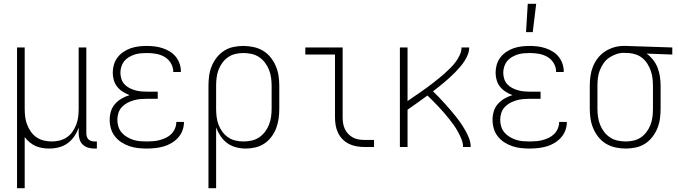

<svg xmlns="http://www.w3.org/2000/svg" viewBox="-20 -768 3540 1003"><path d="M69 215V-520H109V-200Q109 -179 111.5 -158Q114 -137 121.5 -117.5Q129 -98 141 -80.5Q153 -63 170.5 -51Q188 -39 208.5 -34Q229 -29 250 -29Q271 -29 291.5 -34Q312 -39 329.5 -51Q347 -63 359 -80.5Q371 -98 378.5 -117.5Q386 -137 388.5 -158Q391 -179 391 -200V-520H431V-71Q431 -63 433.5 -54.5Q436 -46 442 -40Q448 -34 456.5 -31.5Q465 -29 473 -29H486V8H473Q457 8 441 3.5Q425 -1 413 -12Q401 -23 396 -39Q391 -55 391 -71V-102Q383 -78 368.5 -56.5Q354 -35 333.5 -20Q313 -5 288 1.5Q263 8 237 8Q219 8 200.5 5Q182 2 165.5 -5.5Q149 -13 134.5 -25Q120 -37 109 -52V215Z M747 8Q724 8 701 5.5Q678 3 656 -4.5Q634 -12 614.5 -24.5Q595 -37 580.5 -55.5Q566 -74 559.5 -96.5Q553 -119 553 -142Q553 -165 559.5 -186.5Q566 -208 581 -225Q596 -242 616 -253.5Q636 -265 657 -271Q639 -278 622 -288.5Q605 -299 592.5 -314.5Q580 -330 574.5 -349.5Q569 -369 569 -388Q569 -410 575 -430.5Q581 -451 594 -468Q607 -485 625 -497Q643 -509 663 -516Q683 -523 704.5 -525.5Q726 -528 747 -528Q768 -528 788.5 -525.5Q809 -523 829 -516.5Q849 -510 867 -499Q885 -488 898 -472Q911 -456 918 -436Q925 -416 925 -395V-392H885V-394Q885 -418 872 -439Q859 -460 838.5 -471.5Q818 -483 794.5 -487Q771 -491 747 -491Q731 -491 714.5 -489.5Q698 -488 683 -483Q668 -478 653.5 -469.5Q639 -461 629 -448.5Q619 -436 614 -420Q609 -404 609 -388Q609 -372 614 -356Q619 -340 630 -328Q641 -316 655.5 -308.5Q670 -301 685.5 -296.5Q701 -292 717.5 -290.5Q734 -289 750 -289H804V-252H750Q732 -252 714 -250.5Q696 -249 678.5 -244Q661 -239 645 -230.5Q629 -222 616.5 -208.5Q604 -195 598.5 -177.5Q593 -160 593 -142Q593 -124 598.5 -106.5Q604 -89 615.5 -75.5Q627 -62 643 -52.5Q659 -43 676 -37.5Q693 -32 711 -30.5Q729 -29 747 -29Q764 -29 781.5 -30.5Q799 -32 815.5 -36.5Q832 -41 847.5 -48.5Q863 -56 875 -68Q887 -80 894 -96.5Q901 -113 901 -130V-131H941V-129Q941 -107 933 -86Q925 -65 910 -48.5Q895 -32 875.5 -20.5Q856 -9 835 -3Q814 3 791.5 5.5Q769 8 747 8Z M1069 215V-320Q1069 -346 1072.5 -372Q1076 -398 1086 -422.5Q1096 -447 1112.5 -468Q1129 -489 1151 -503Q1173 -517 1199 -522.5Q1225 -528 1251 -528Q1277 -528 1303.5 -522.5Q1330 -517 1353 -503.5Q1376 -490 1393 -469Q1410 -448 1420.5 -423.5Q1431 -399 1435 -373Q1439 -347 1439 -320V-200Q1439 -174 1435.5 -148.5Q1432 -123 1423 -99Q1414 -75 1398.5 -54Q1383 -33 1361.5 -18.5Q1340 -4 1314.5 2Q1289 8 1264 8Q1238 8 1213 1.5Q1188 -5 1167.5 -20Q1147 -35 1132.5 -56.5Q1118 -78 1109 -102V215ZM1251 -29Q1272 -29 1293.5 -33.5Q1315 -38 1333 -50Q1351 -62 1364 -79Q1377 -96 1385 -116Q1393 -136 1396 -157.5Q1399 -179 1399 -200V-320Q1399 -341 1396 -362.5Q1393 -384 1385 -404Q1377 -424 1364 -441Q1351 -458 1333 -470Q1315 -482 1293.5 -486.5Q1272 -491 1251 -491Q1230 -491 1209 -486Q1188 -481 1171 -469Q1154 -457 1141.5 -440Q1129 -423 1121.5 -403Q1114 -383 1111.5 -362Q1109 -341 1109 -320V-200Q1109 -179 1111.5 -158Q1114 -137 1121.5 -117Q1129 -97 1141.5 -80Q1154 -63 1171 -51Q1188 -39 1209 -34Q1230 -29 1251 -29Z M1885 0Q1864 0 1843.5 -3.5Q1823 -7 1804 -16Q1785 -25 1770 -40Q1755 -55 1746 -74Q1737 -93 1733.5 -113.5Q1730 -134 1730 -155V-483H1575V-520H1770V-155Q1770 -139 1772.5 -123.5Q1775 -108 1781.5 -94Q1788 -80 1799 -68.5Q1810 -57 1824 -49.5Q1838 -42 1853.5 -39.5Q1869 -37 1885 -37H1934V0Z M2069 0V-520H2109V-240Q2126 -252 2143 -263.5Q2160 -275 2176.5 -286.5Q2193 -298 2209.5 -310Q2226 -322 2242 -334.5Q2258 -347 2274 -360Q2290 -373 2305 -386.5Q2320 -400 2334.5 -414.5Q2349 -429 2361 -445.5Q2373 -462 2382 -481Q2391 -500 2391 -520H2431Q2431 -501 2424 -483Q2417 -465 2406.5 -449Q2396 -433 2383.5 -418.5Q2371 -404 2358 -390.5Q2345 -377 2330.5 -364Q2316 -351 2301.5 -338.5Q2287 -326 2272 -314.5Q2257 -303 2242 -291Q2258 -276 2273.5 -259.5Q2289 -243 2304 -226.5Q2319 -210 2333.5 -193Q2348 -176 2362 -158.5Q2376 -141 2388.5 -122.5Q2401 -104 2412 -84.5Q2423 -65 2431 -43.5Q2439 -22 2439 0H2399Q2399 -21 2391 -40.5Q2383 -60 2373 -78.5Q2363 -97 2351 -114Q2339 -131 2326 -147Q2313 -163 2299.5 -179Q2286 -195 2271.5 -210Q2257 -225 2242.5 -240Q2228 -255 2213 -269Q2187 -250 2161 -231.5Q2135 -213 2109 -195V0Z M2747 8Q2724 8 2701 5.5Q2678 3 2656 -4.5Q2634 -12 2614.5 -24.5Q2595 -37 2580.5 -55.5Q2566 -74 2559.5 -96.5Q2553 -119 2553 -142Q2553 -165 2559.5 -186.5Q2566 -208 2581 -225Q2596 -242 2616 -253.5Q2636 -265 2657 -271Q2639 -278 2622 -288.5Q2605 -299 2592.5 -314.5Q2580 -330 2574.5 -349.5Q2569 -369 2569 -388Q2569 -410 2575 -430.5Q2581 -451 2594 -468Q2607 -485 2625 -497Q2643 -509 2663 -516Q2683 -523 2704.5 -525.5Q2726 -528 2747 -528Q2768 -528 2788.5 -525.5Q2809 -523 2829 -516.5Q2849 -510 2867 -499Q2885 -488 2898 -472Q2911 -456 2918 -436Q2925 -416 2925 -395V-392H2885V-394Q2885 -418 2872 -439Q2859 -460 2838.5 -471.5Q2818 -483 2794.5 -487Q2771 -491 2747 -491Q2731 -491 2714.5 -489.5Q2698 -488 2683 -483Q2668 -478 2653.5 -469.5Q2639 -461 2629 -448.5Q2619 -436 2614 -420Q2609 -404 2609 -388Q2609 -372 2614 -356Q2619 -340 2630 -328Q2641 -316 2655.5 -308.5Q2670 -301 2685.5 -296.5Q2701 -292 2717.5 -290.5Q2734 -289 2750 -289H2804V-252H2750Q2732 -252 2714 -250.5Q2696 -249 2678.5 -244Q2661 -239 2645 -230.5Q2629 -222 2616.5 -208.5Q2604 -195 2598.5 -177.5Q2593 -160 2593 -142Q2593 -124 2598.5 -106.5Q2604 -89 2615.5 -75.5Q2627 -62 2643 -52.5Q2659 -43 2676 -37.5Q2693 -32 2711 -30.5Q2729 -29 2747 -29Q2764 -29 2781.5 -30.5Q2799 -32 2815.5 -36.5Q2832 -41 2847.5 -48.5Q2863 -56 2875 -68Q2887 -80 2894 -96.5Q2901 -113 2901 -130V-131H2941V-129Q2941 -107 2933 -86Q2925 -65 2910 -48.5Q2895 -32 2875.5 -20.5Q2856 -9 2835 -3Q2814 3 2791.5 5.5Q2769 8 2747 8ZM2728 -600 2737 -748H2781L2763 -600Z M3249 8Q3223 8 3196.5 2.5Q3170 -3 3147 -16.5Q3124 -30 3107 -51Q3090 -72 3079.5 -96.5Q3069 -121 3065 -147Q3061 -173 3061 -200V-320Q3061 -346 3064.5 -371Q3068 -396 3077.5 -420Q3087 -444 3103 -464.5Q3119 -485 3140.5 -499Q3162 -513 3186.5 -520.5Q3211 -528 3237 -528H3250L3492 -520V-483L3358 -488Q3377 -474 3392 -455Q3407 -436 3415.5 -413.5Q3424 -391 3427.5 -367.5Q3431 -344 3431 -320V-200Q3431 -174 3427.5 -148Q3424 -122 3414 -97.5Q3404 -73 3387.5 -52Q3371 -31 3349 -17Q3327 -3 3301 2.5Q3275 8 3249 8ZM3249 -29Q3270 -29 3291 -34Q3312 -39 3329 -51Q3346 -63 3358.5 -80Q3371 -97 3378.5 -117Q3386 -137 3388.5 -158Q3391 -179 3391 -200V-320Q3391 -340 3388.5 -360Q3386 -380 3379.5 -398.5Q3373 -417 3362.5 -434Q3352 -451 3336.5 -464Q3321 -477 3301.5 -483.5Q3282 -490 3263 -491H3250Q3247 -491 3244.5 -491.5Q3242 -492 3240 -492Q3219 -492 3199 -485Q3179 -478 3162 -466.5Q3145 -455 3133 -437.5Q3121 -420 3113.5 -401Q3106 -382 3103.5 -361.5Q3101 -341 3101 -320V-200Q3101 -179 3104 -157.5Q3107 -136 3115 -116Q3123 -96 3136 -79Q3149 -62 3167 -50Q3185 -38 3206.5 -33.5Q3228 -29 3249 -29Z"/></svg>

Font: Iosevka Curly Extralight
Style: Regular
Weight: 200
Monospace: yes
Designer: Belleve Invis
Foundry: Belleve Invis
Version: Version 22.1.2; ttfautohint (v1.8.4)